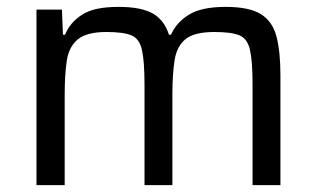

<svg xmlns="http://www.w3.org/2000/svg" viewBox="-20 -538 922 558"><path d="M86 0V-510H160L163 -437H169Q183 -472 218 -495Q253 -518 324 -518Q391 -518 424.5 -498.5Q458 -479 471 -437H477Q492 -472 528.5 -495Q565 -518 636 -518Q704 -518 738 -497Q772 -476 783.5 -432Q795 -388 795 -319V0H714V-291Q714 -360 706.5 -393Q699 -426 675.5 -435.5Q652 -445 603 -445Q545 -445 519.5 -424.5Q494 -404 487.5 -363.5Q481 -323 481 -263V0H400V-291Q400 -360 392.5 -393Q385 -426 361.5 -435.5Q338 -445 289 -445Q232 -445 206 -423.5Q180 -402 174 -361Q168 -320 168 -263V0Z"/></svg>

Font: Saira
Style: Regular
Weight: 400
Designer: Hector Gatti with collaboration of the Omnibus-Type team
Foundry: Omnibus-Type
Version: Version 1.100; ttfautohint (v1.8.3)